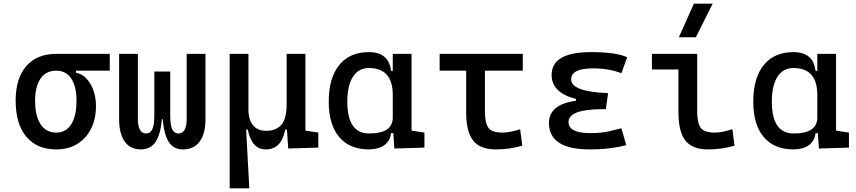

<svg xmlns="http://www.w3.org/2000/svg" viewBox="-20 -815 4728 1060"><path d="M290.5 9.8Q184.1 9.8 125.2 -60.5Q66.4 -130.9 66.4 -258.8Q66.4 -382.3 125.2 -450Q184.1 -517.6 290.5 -517.6H585.9V-424.8H399.9V-413.1Q431.6 -408.2 456.3 -382.3Q481 -356.4 495.4 -316.7Q509.8 -276.9 509.8 -229.5Q509.8 -157.7 482.4 -103.8Q455.1 -49.8 406 -20Q356.9 9.8 290.5 9.8ZM290.5 -83Q344.2 -83 373.3 -128.9Q402.3 -174.8 402.3 -258.8Q402.3 -338.4 373.3 -381.6Q344.2 -424.8 290.5 -424.8Q234.4 -424.8 204.1 -381.6Q173.8 -338.4 173.8 -258.8Q173.8 -174.8 204.1 -128.9Q234.4 -83 290.5 -83Z M757.3 9.8Q699.2 9.8 668.5 -33.4Q637.7 -76.7 637.7 -156.2V-517.6H741.2V-156.2Q741.2 -119.1 752.7 -98.6Q764.2 -78.1 786.6 -78.1Q809.1 -78.1 820.6 -100.3Q832 -122.6 832 -175.8V-419.9H919.9V-175.8Q919.9 -122.6 931.4 -100.3Q942.9 -78.1 965.3 -78.1Q987.8 -78.1 999.3 -98.6Q1010.7 -119.1 1010.7 -156.2V-517.6H1114.3V-156.2Q1114.3 -76.7 1082.5 -33.4Q1050.8 9.8 989.7 9.8Q939 9.8 912.6 -30Q886.2 -69.8 877.9 -158.2H874Q865.7 -69.8 837.9 -30Q810.1 9.8 757.3 9.8Z M1248 224.6V-517.6H1351.6V-210Q1351.6 -153.8 1377 -123.3Q1402.3 -92.8 1448.2 -92.8Q1504.9 -92.8 1533.7 -126.5Q1562.5 -160.2 1562.5 -239.3V-517.6H1666V-93.8L1737.3 -83V0L1571.3 4.9L1564 -99.6H1554.7Q1534.2 9.8 1448.2 9.8Q1369.1 9.8 1348.1 -99.6H1338.9L1356.4 224.6Z M2015.6 9.8Q1910.6 9.8 1852.8 -58.3Q1794.9 -126.5 1794.9 -253.9Q1794.9 -384.3 1852.8 -455.8Q1910.6 -527.3 2016.6 -527.3Q2127 -527.3 2138.7 -423.8H2148.4V-517.6H2252V-93.8L2323.2 -83V0L2157.2 4.9L2151.4 -80.1H2138.7Q2133.8 -35.6 2100.8 -12.9Q2067.9 9.8 2015.6 9.8ZM1897.5 -253.9Q1897.5 -78.1 2017.6 -78.1Q2148.4 -78.1 2148.4 -166V-291Q2148.4 -439.5 2016.6 -439.5Q1959.5 -439.5 1928.5 -391.1Q1897.5 -342.8 1897.5 -253.9Z M2716.8 9.8Q2630.4 9.8 2592 -39.1Q2553.7 -87.9 2553.7 -195.3V-424.8H2407.2V-517.6H2866.2V-424.8H2657.2V-200.2Q2657.2 -138.7 2675.5 -110.8Q2693.8 -83 2755.9 -83Q2793.9 -83 2851.6 -101.6L2863.3 -10.7Q2825.7 0 2791 4.9Q2756.3 9.8 2716.8 9.8Z M3235.4 9.8Q3010.7 9.8 3010.7 -136.7Q3010.7 -238.3 3160.2 -258.8V-268.6Q3025.4 -302.7 3025.4 -401.4Q3025.4 -527.3 3243.2 -527.3Q3381.3 -527.3 3442.4 -499L3410.6 -410.6Q3343.3 -437.5 3253.9 -437.5Q3133.3 -437.5 3133.3 -377Q3133.3 -308.6 3336.9 -300.8L3325.2 -212.4H3309.6Q3118.7 -212.4 3118.7 -141.6Q3118.7 -80.1 3239.3 -80.1Q3299.8 -80.1 3339.6 -89.4Q3379.4 -98.6 3410.6 -106.9L3437.5 -13.7Q3398.4 -2.9 3347.4 3.4Q3296.4 9.8 3235.4 9.8Z M3888.7 9.8Q3802.2 9.8 3763.9 -39.1Q3725.6 -87.9 3725.6 -195.3V-431.6H3579.1V-517.6H3829.1V-200.2Q3829.1 -138.7 3847.4 -110.8Q3865.7 -83 3927.7 -83Q3965.8 -83 4023.4 -101.6L4035.2 -10.7Q3997.6 0 3962.9 4.9Q3928.2 9.8 3888.7 9.8ZM3728 -609.4 3811 -794.9H3914.6L3821.8 -609.4Z M4359.4 9.8Q4254.4 9.8 4196.5 -58.3Q4138.7 -126.5 4138.7 -253.9Q4138.7 -384.3 4196.5 -455.8Q4254.4 -527.3 4360.4 -527.3Q4470.7 -527.3 4482.4 -423.8H4492.2V-517.6H4595.7V-93.8L4667 -83V0L4501 4.9L4495.1 -80.1H4482.4Q4477.5 -35.6 4444.6 -12.9Q4411.6 9.8 4359.4 9.8ZM4241.2 -253.9Q4241.2 -78.1 4361.3 -78.1Q4492.2 -78.1 4492.2 -166V-291Q4492.2 -439.5 4360.4 -439.5Q4303.2 -439.5 4272.2 -391.1Q4241.2 -342.8 4241.2 -253.9Z"/></svg>

Font: Caskaydia Cove
Style: Regular
Weight: 400
Monospace: yes
Designer: Aaron Bell
Foundry: Saja Typeworks
Version: Version 4.300; ttfautohint (v1.8.3)